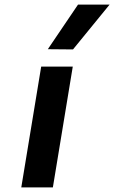

<svg xmlns="http://www.w3.org/2000/svg" viewBox="-20 -819 499 839"><path d="M160 -528H298L211 0H73ZM189 -604 321 -799H459L299 -603Z"/></svg>

Font: Be Vietnam
Style: Bold Italic
Weight: 700
Italic angle: -9.66701°
Designer: Gabriel Lam
Foundry: TypeRant
Version: Version 3.000